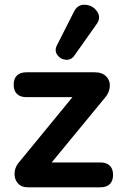

<svg xmlns="http://www.w3.org/2000/svg" viewBox="-20 -798 518 818"><path d="M65.8 -112.5 316 -417.4V-384.1H92.3Q66.4 -384.1 52.4 -397.7Q38.3 -411.2 38.3 -437.1Q38.3 -463 52.4 -476.5Q66.4 -490 92.3 -490H384Q415.3 -490 432.6 -472.3Q449.9 -454.5 447.7 -427.9Q445.5 -401.4 425.1 -379.1L169.7 -68.8V-105.9H407.8Q433.7 -105.9 447.7 -92.3Q461.7 -78.8 461.7 -52.9Q461.7 -27.1 447.7 -13.5Q433.7 0 407.8 0H98.5Q70.4 0 55.2 -18.2Q39.9 -36.3 42.2 -63.3Q44.5 -90.2 65.8 -112.5ZM222.2 -604.1 294.9 -747.8Q310.3 -779.7 342.9 -777.7Q375.5 -775.7 393.6 -749.2Q411.8 -722.7 391.5 -695.1L297 -561.4Q283.3 -541.6 260.5 -543.4Q237.6 -545.2 224.4 -563.5Q211.2 -581.9 222.2 -604.1Z"/></svg>

Font: SN Pro Thin
Style: Regular
Weight: 200
Designer: Tobias Whetton
Foundry: Supernotes
Version: Version 1.003;Glyphs 3.3 (3324)